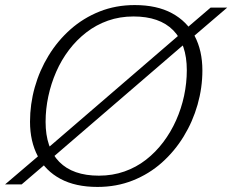

<svg xmlns="http://www.w3.org/2000/svg" viewBox="-30 -728 917 758"><path d="M867 -698 728 -579 706 -561 174 -103 156 -86 55.5 0H-10L129 -118.5L149.5 -135.5L682 -594L700.5 -611.5L801.5 -698ZM150 -247Q150 -144 203.8 -89.2Q257.5 -34.5 360.5 -34.5Q414.5 -34.5 461.2 -51Q508 -67.5 546.2 -97.2Q584.5 -127 614.5 -166.8Q644.5 -206.5 665.2 -253Q686 -299.5 696.8 -350Q707.5 -400.5 707.5 -451Q707.5 -554 653.8 -608.5Q600 -663 497 -663Q443 -663 396.2 -646.5Q349.5 -630 311 -600.2Q272.5 -570.5 242.5 -531Q212.5 -491.5 192 -444.8Q171.5 -398 160.8 -347.8Q150 -297.5 150 -247ZM769 -450Q769 -381.5 750 -314.8Q731 -248 695.2 -189.5Q659.5 -131 609 -86Q558.5 -41 494.2 -15.5Q430 10 355 10Q268 10 208.8 -21.8Q149.5 -53.5 119 -111.8Q88.5 -170 88.5 -247.5Q88.5 -316.5 107.2 -383.2Q126 -450 161.8 -508.5Q197.5 -567 248.2 -612Q299 -657 363 -682.5Q427 -708 502 -708Q589 -708 648.5 -676Q708 -644 738.5 -586Q769 -528 769 -450Z"/></svg>

Font: Newsreader 9pt Light
Style: Italic
Weight: 300
Italic angle: -17°
Designer: Hugues Gentile
Foundry: Production Type
Version: Version 1.003